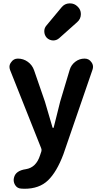

<svg xmlns="http://www.w3.org/2000/svg" viewBox="-20 -911 613 1158"><path d="M127.9 227.5Q117.2 227.5 108.4 226.6Q84 225.6 71.3 205.1Q62.5 190.4 62.5 174.8Q62.5 168 64.5 160.2Q74.2 118.2 135.7 109.4Q198.2 99.6 221.7 25.4L229.5 2Q232.4 -7.8 228.5 -16.6L41 -488.3Q37.1 -499 37.1 -507.8Q37.1 -522.5 46.9 -535.2Q61.5 -557.6 87.9 -557.6Q121.1 -557.6 147.9 -538.1Q174.8 -518.6 185.5 -487.3L251 -297.9Q253.9 -290 296.9 -141.6Q297.9 -139.6 300.3 -139.6Q302.7 -139.6 303.7 -141.6Q309.6 -167 323.2 -219.2Q336.9 -271.5 342.8 -297.9L400.4 -490.2Q409.2 -519.5 434.1 -538.6Q459 -557.6 490.2 -557.6Q516.6 -557.6 531.2 -536.1Q541 -523.4 541 -507.8Q541 -500 538.1 -491.2L362.3 19.5Q322.3 126 269.5 176.8Q216.8 227.5 127.9 227.5ZM336.9 -680.7Q321.3 -667 300.8 -667Q300.8 -667 299.8 -667Q278.3 -668 262.7 -682.6Q247.1 -699.2 247.1 -722.7Q247.1 -742.2 259.8 -756.8L351.6 -867.2Q370.1 -889.6 398.4 -890.6Q400.4 -890.6 402.3 -890.6Q428.7 -890.6 447.3 -872.1Q467.8 -853.5 467.8 -826.2Q467.8 -796.9 445.3 -777.3Z"/></svg>

Font: Gen Jyuu GothicX Bold
Style: Bold
Weight: 700
Designer: Ryoko NISHIZUKA (kana &amp; ideographs); Paul D. Hunt (Latin, Greek &amp; Cyrillic); Wenlong ZHANG (bopomofo); Sandoll C
Version: Version 1.058.20140828